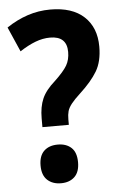

<svg xmlns="http://www.w3.org/2000/svg" viewBox="-53 -762 508 811"><g transform="rotate(-5 201.0 -356.5)"><path d="M115 -269Q115 -318 130 -352.5Q145 -387 185 -422Q223 -458 237 -482Q251 -506 251 -539Q251 -606 180 -606Q149 -606 117.5 -594Q86 -582 51 -559L5 -664Q48 -693 94.5 -708.5Q141 -724 191 -724Q284 -724 334 -677.5Q384 -631 384 -550Q384 -487 359.5 -446Q335 -405 286 -360Q261 -337 248 -320.5Q235 -304 231 -289.5Q227 -275 227 -255V-232H115ZM93 -71Q93 -112 114.5 -132.5Q136 -153 173 -153Q209 -153 230.5 -133Q252 -113 252 -71Q252 -30 230.5 -9.5Q209 11 173 11Q137 11 115 -9.5Q93 -30 93 -71Z"/></g></svg>

Font: Noto Sans Lao Looped UI Cond Bold
Style: Bold
Weight: 700
Width: 3
Designer: Mark Frömberg, Ben Mitchell
Foundry: The Fontpad Ltd
Version: Version 1.001; ttfautohint (v1.8.4.7-5d5b)